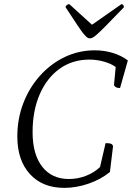

<svg xmlns="http://www.w3.org/2000/svg" viewBox="-20 -899 657 931"><path d="M292 12Q186 12 125 -55Q64 -122 64 -237Q64 -323 93 -398.5Q122 -474 174 -532Q226 -590 294 -622.5Q362 -655 440 -655Q485 -655 526.5 -642.5Q568 -630 600 -606L562 -472Q549 -472 541 -477Q533 -482 533 -489L541 -574Q520 -590 485 -600Q450 -610 413 -610Q331 -610 269 -565.5Q207 -521 172.5 -441.5Q138 -362 138 -258Q138 -151 184.5 -91Q231 -31 314 -31Q357 -31 397 -46.5Q437 -62 465 -89L492 -205Q511 -205 519 -201.5Q527 -198 528 -189L513 -65Q469 -29 409.5 -8.5Q350 12 292 12ZM416 -713Q409 -713 402.5 -717.5Q396 -722 384.5 -736Q373 -750 353 -780.5Q333 -811 298 -864Q298 -870 304 -874.5Q310 -879 316 -879L426 -779L569 -879Q574 -879 577.5 -874.5Q581 -870 581 -864Q530 -811 500 -780.5Q470 -750 454.5 -736Q439 -722 431 -717.5Q423 -713 416 -713Z"/></svg>

Font: Petrona Light
Style: Italic
Weight: 300
Italic angle: -9°
Designer: Ringo R. Seeber
Foundry: Ringo R. Seeber
Version: Version 2.001; ttfautohint (v1.8.3)